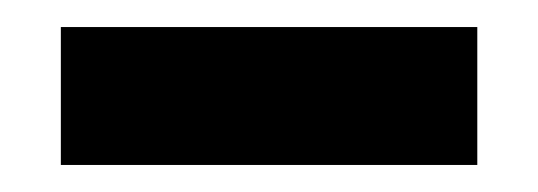

<svg xmlns="http://www.w3.org/2000/svg" viewBox="-20 -399 398 142"><path d="M333 -277H25V-379H333Z"/></svg>

Font: Open Sauce Sans SemiBold
Style: Regular
Weight: 600
Designer: Alfredo Marco Pradil
Foundry: Creative Sauce Fz LLC
Version: Version 1.477